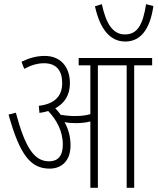

<svg xmlns="http://www.w3.org/2000/svg" viewBox="-20 -900 755 920"><path d="M715 -871 680 -880C665 -783 639 -735 579 -735C520 -735 488 -787 468 -880L435 -870C459 -760 508 -701 580 -701C654 -701 699 -760 715 -871ZM318 -204C318 -244 308 -282 289 -315C306 -311 325 -310 344 -310C366 -310 390 -312 413 -318V0H449V-587H587V0H623V-587H709V-622H357V-587H413V-353C389 -346 365 -344 338 -344C317 -344 294 -346 271 -350C263 -361 254 -372 245 -381C289 -405 315 -444 315 -501C315 -582 268 -632 195 -632C154 -632 120 -622 83 -604L96 -570C129 -588 160 -597 191 -597C250 -597 278 -562 278 -502C278 -441 244 -402 166 -393L169 -359C184 -361 198 -364 211 -368C250 -327 281 -273 281 -207C281 -151 256 -127 215 -127C143 -127 100 -195 56 -360L21 -351C75 -157 127 -92 218 -92C272 -92 318 -126 318 -204Z"/></svg>

Font: Noto Sans ExtraCondensed ExtraLight
Style: Italic
Weight: 200
Width: 2
Italic angle: -12°
Designer: Monotype Design Team
Foundry: Monotype Imaging Inc.
Version: Version 2.013